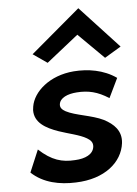

<svg xmlns="http://www.w3.org/2000/svg" viewBox="-55 -822 624 876"><g transform="rotate(-5 257.0 -383.5)"><path d="M111 -588 176 -543 322 -659 439 -543 514 -588 337 -779ZM54 -51C108 0 183 15 257 12C390 8 471 -62 482 -148C489 -205 453 -238 409 -261C356 -287 281 -293 238 -316C224 -324 213 -333 215 -350C219 -379 254 -394 296 -397C349 -401 392 -391 443 -358L486 -447C428 -488 356 -499 291 -494C179 -485 104 -417 93 -350L91 -334C90 -276 141 -248 198 -228C241 -213 293 -203 325 -184C340 -175 352 -164 350 -144C346 -109 309 -92 262 -90C203 -86 155 -99 97 -153Z"/></g></svg>

Font: Bluebird
Style: Obl
Weight: 400
Designer: Jasper
Foundry: Cannot Into Space Fonts
Version: Version 0.98